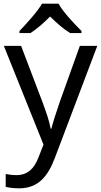

<svg xmlns="http://www.w3.org/2000/svg" viewBox="-20 -852 550 1046"><path d="M299 -832H209C183 -787 123 -722 86 -683V-672H146C181 -694 217 -726 253 -762C289 -726 327 -693 362 -672H424V-683C386 -721 323 -787 299 -832ZM1 -602 217 -64 189 7C167 65 131 102 70 102C47 102 25 99 11 96V166C28 170 52 174 84 174C188 174 241 109 279 8L510 -602H415L306 -298C287 -243 268 -184 260 -151H256C248 -195 231 -243 211 -297L95 -602Z"/></svg>

Font: Noto Sans Malayalam UI
Style: Regular
Weight: 400
Designer: Jelle Bosma - Monotype Design Team
Foundry: Monotype Imaging Inc.
Version: Version 2.104